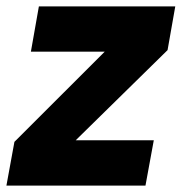

<svg xmlns="http://www.w3.org/2000/svg" viewBox="-40 -578 566 598"><path d="M505.9 -558.1 481.9 -421.9 195.8 -141.1H439L413.1 0H-20L4.9 -136.2L286.1 -417H56.2L81.1 -558.1Z"/></svg>

Font: Poppins
Style: Bold Italic
Weight: 700
Italic angle: -10°
Designer: Ninad Kale (Devanagari), Jonny Pinhorn (Latin)
Foundry: Indian Type Foundry
Version: Version 3.200;PS 1.000;hotconv 16.6.54;makeotf.lib2.5.65590